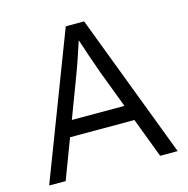

<svg xmlns="http://www.w3.org/2000/svg" viewBox="-104 -800 880 899"><g transform="rotate(-15 336.5 -350.0)"><path d="M25 0 293 -700H382L648 0H563L490 -193H178L105 0ZM275 -449 207 -269H462L392 -454Q380 -487 364 -534Q348 -581 335 -621Q321 -578 306 -534.5Q291 -491 275 -449Z"/></g></svg>

Font: Lexend Deca Light
Style: Regular
Weight: 300
Designer: Bonnie Shaver-Troup, Thomas Jockin
Foundry: Lexend
Version: Version 1.008; ttfautohint (v1.8.4.7-5d5b)